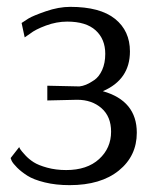

<svg xmlns="http://www.w3.org/2000/svg" viewBox="-20 -530 456 560"><path d="M52 -421 43 -463Q50 -468 63 -476Q76 -484 113.5 -497Q151 -510 185 -510Q272 -510 315.5 -475Q359 -440 359 -380Q359 -298 280 -264Q379 -236 379 -143Q379 -75 326.5 -32.5Q274 10 183 10Q143 10 110.5 2Q78 -6 60 -17.5Q42 -29 30 -41Q18 -53 14 -61L11 -69L36 -101Q37 -98 40 -93.5Q43 -89 53.5 -77.5Q64 -66 78 -57Q92 -48 117.5 -41Q143 -34 173 -34Q234 -34 269 -66Q304 -98 304 -146Q304 -190 276 -214.5Q248 -239 205 -239L118 -237V-280L209 -278H212Q221 -279 231 -283Q241 -287 255 -296.5Q269 -306 278 -326Q287 -346 287 -373Q287 -416 259 -441.5Q231 -467 176 -467Q145 -467 114 -455.5Q83 -444 68 -432Z"/></svg>

Font: Arsenal
Style: Regular
Weight: 400
Designer: Andrij Shevchenko
Foundry: Stairsfor.com
Version: Version 1.000